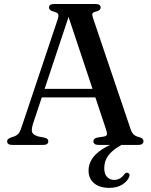

<svg xmlns="http://www.w3.org/2000/svg" viewBox="-20 -720 752 954"><path d="M575 -18.5 586 -1Q541.5 22.5 519.8 50.5Q498 78.5 498 115Q498 144.5 512 159.2Q526 174 547 174Q562.5 174 575.8 166.5Q589 159 597.5 146Q602 141 605.5 139Q609 137 614 138.5Q619 139.5 622.2 144.5Q625.5 149.5 622 158Q615 179 589 196.2Q563 213.5 523 213.5Q474.5 213.5 447.2 190.2Q420 167 420 127Q420 97.5 436.2 71.2Q452.5 45 486.8 22.2Q521 -0.5 575 -18.5ZM172.5 -278.5H470.5L474 -236H168ZM220 -18Q220 -10 214.2 -5Q208.5 0 195.5 0H40.5Q27.5 0 21.5 -4.8Q15.5 -9.5 15.5 -17.5Q15.5 -24 19.2 -28Q23 -32 33.5 -36.5L53 -43Q67 -49 74.5 -59.8Q82 -70.5 90.5 -98L266.5 -623.5Q272.5 -641.5 269 -649.5Q265.5 -657.5 248 -662Q234.5 -665.5 229 -670.5Q223.5 -675.5 223.5 -682.5Q223.5 -691 229.8 -695.5Q236 -700 248.5 -700H455Q468 -700 474 -695.5Q480 -691 480 -683Q480 -675.5 474.8 -670.5Q469.5 -665.5 456.5 -662.5Q442 -659 439.5 -653Q437 -647 441.5 -632.5L627 -84Q633.5 -63 643 -53Q652.5 -43 670 -39Q684 -35 688.5 -30.2Q693 -25.5 693 -18Q693 -10 686.8 -5Q680.5 0 667.5 0H469Q456.5 0 450.2 -5Q444 -10 444 -18Q444 -25 448.5 -29.5Q453 -34 463.5 -36.5L498.5 -42Q511 -45 511.5 -53.2Q512 -61.5 506 -79.5L314.5 -654L329 -661L143.5 -103.5Q138 -85 138 -73.5Q138 -62 145.2 -54.8Q152.5 -47.5 168 -42.5L201 -36Q211 -33.5 215.5 -29.2Q220 -25 220 -18Z"/></svg>

Font: Fraunces Wonky
Style: Regular
Weight: 400
Version: Version 1.000;[b76b70a41]